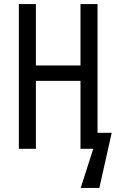

<svg xmlns="http://www.w3.org/2000/svg" viewBox="-20 -734 591 947"><path d="M461 -79H531L470 193H378L440 0H377V-335H157V0H73V-714H157V-411H377V-714H461Z"/></svg>

Font: Noto Sans ExtraCondensed
Style: Regular
Weight: 400
Width: 2
Designer: Monotype Design Team
Foundry: Monotype Imaging Inc.
Version: Version 2.013; ttfautohint (v1.8.4.7-5d5b)